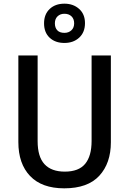

<svg xmlns="http://www.w3.org/2000/svg" viewBox="-20 -1016 704 1046"><path d="M584 -241Q584 -127 521 -58.5Q458 10 330 10Q208 10 144 -57Q80 -124 80 -242V-714H185V-247Q185 -162 222.5 -121.5Q260 -81 333 -81Q409 -81 444 -123.5Q479 -166 479 -248V-714H584ZM331 -782Q281 -782 250.5 -810.5Q220 -839 220 -889Q220 -938 250.5 -967Q281 -996 331 -996Q379 -996 411 -967.5Q443 -939 443 -890Q443 -840 411.5 -811Q380 -782 331 -782ZM331 -837Q354 -837 369 -851Q384 -865 384 -889Q384 -913 369.5 -927Q355 -941 331 -941Q308 -941 293.5 -927Q279 -913 279 -889Q279 -865 292 -851Q305 -837 331 -837Z"/></svg>

Font: Noto Sans Telugu SemiCondensed Medium
Style: Regular
Weight: 500
Width: 4
Designer: Jelle Bosma - Monotype Design Team
Foundry: Monotype Imaging Inc.
Version: Version 2.005; ttfautohint (v1.8.4.7-5d5b)